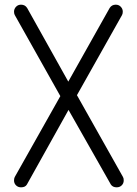

<svg xmlns="http://www.w3.org/2000/svg" viewBox="-20 -567 584 821"><path d="M70 234Q57 234 48.5 225.5Q40 217 40 205Q40 196 43 190L238 -156L43 -503Q40 -509 40 -517Q40 -529 48.5 -538Q57 -547 70 -547Q87 -547 96 -533L272 -218L449 -533Q458 -547 475 -547Q488 -547 496.5 -538Q505 -529 505 -517Q505 -509 502 -503L309 -160L506 190Q508 194 508.5 197Q509 200 509 205Q509 217 500.5 225.5Q492 234 479 234Q462 234 454 222L273 -97L95 222Q88 234 70 234Z"/></svg>

Font: ComfortaaLight
Style: Regular
Weight: 300
Designer: Johan Aakerlund
Foundry: Johan Aakerlund
Version: Version 3.104; ttfautohint (v1.8.1.43-b0c9)